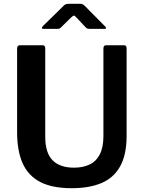

<svg xmlns="http://www.w3.org/2000/svg" viewBox="-20 -980 757 1010"><path d="M646 -265Q646 -166 612 -105Q578 -44 513.5 -17Q449 10 358 10Q254 10 191 -23Q128 -56 99 -121.5Q70 -187 70 -283V-724Q70 -742 84 -742H204Q218 -742 218 -726V-261Q218 -176 256.5 -137Q295 -98 369 -98Q416 -98 451 -114.5Q486 -131 505 -168Q524 -205 524 -264V-725Q524 -742 538 -742H633Q646 -742 646 -726V-265ZM431 -836 382 -888Q373 -898 369 -898Q365 -898 354 -888L301 -836Q295 -830 291.5 -829Q288 -828 280 -828H208Q201 -828 200.5 -832.5Q200 -837 206 -843L312 -947Q318 -954 324.5 -957Q331 -960 342 -960H403Q412 -960 417 -956.5Q422 -953 426 -949L531 -843Q546 -828 529 -828H452Q446 -828 440.5 -829.5Q435 -831 431 -836Z"/></svg>

Font: Libre Franklin Thin SemiBold
Style: Regular
Weight: 600
Version: Version 3.000